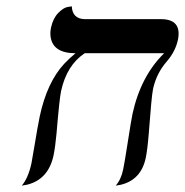

<svg xmlns="http://www.w3.org/2000/svg" viewBox="-20 -580 580 602"><path d="M459.5 -298.8Q455.1 -277.8 446.3 -159.7Q442.4 -111.3 437 -85Q422.4 -15.6 357.9 -0.5Q342.3 2 342.8 2Q359.9 -17.6 366.2 -48.8Q370.6 -69.8 380.9 -136Q391.1 -202.1 395.5 -223.1Q421.4 -341.3 494.6 -413.1H245.6Q189 -375.5 171.4 -293.9Q166.5 -272 157.2 -161.1Q153.3 -119.1 147.9 -92.8Q131.8 -17.6 65.4 -1Q65.4 -1 48.3 2Q68.4 -21.5 78.6 -67.9Q81.1 -80.6 87.4 -118.7Q97.7 -181.6 104.5 -214.8Q127.4 -321.8 181.2 -379.9Q197.8 -397.5 216.8 -413.1Q146.5 -413.1 138.7 -463.9Q136.7 -478.5 140.1 -494.1Q146.5 -522.9 162.6 -539.3Q178.7 -555.7 191.9 -558.1L205.1 -560.1Q207 -521.5 244.6 -520H484.4Q550.3 -520 538.1 -456.1Q537.6 -454.6 537.6 -454.1Q529.8 -418.5 502.9 -387.2Q472.2 -352.1 460.9 -305.7Q460 -301.8 459.5 -298.8Z"/></svg>

Font: Linux Libertine Display Slanted O
Style: Slanted
Weight: 400
Designer: Philipp H. Poll
Foundry: Philipp H. Poll
Version: Version 5.0.9